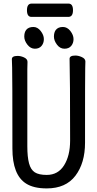

<svg xmlns="http://www.w3.org/2000/svg" viewBox="-20 -1024 540 1068"><path d="M330 -874Q354 -874 371.5 -851.5Q389 -829 389 -806.5Q389 -784 376 -768.5Q363 -753 338.5 -753Q314 -753 297 -775.5Q280 -798 280 -820.5Q280 -843 290 -857Q303 -874 330 -874ZM166 -874Q189 -874 206.5 -851.5Q224 -829 224 -806.5Q224 -784 211 -768.5Q198 -753 174 -753Q150 -753 132.5 -775.5Q115 -798 115 -820.5Q115 -843 125 -857Q138 -874 166 -874ZM360 -930H155Q130 -930 130 -967Q130 -1004 156 -1004H361Q386 -1004 386 -967Q386 -930 360 -930ZM49 -198Q49 -618 47.5 -648Q46 -678 46 -695Q46 -713 78 -713Q95 -713 113 -705Q133 -696 133 -680Q133 -668 132 -639V-210Q132 -151 141.5 -115.5Q151 -80 173.5 -65.5Q196 -51 240 -51Q303 -51 336.5 -104.5Q370 -158 370 -242Q370 -595 367 -697Q367 -715 399 -715Q416 -715 434 -707Q455 -698 455 -682Q455 -670 454 -645Q453 -620 453 -230Q453 -117 399.5 -46.5Q346 24 240 24Q167 24 125 -3Q49 -51 49 -198Z"/></svg>

Font: Moon Stars Kai HW
Style: Bold
Weight: 700
Designer: GuiWonder
Version: Version 1.101